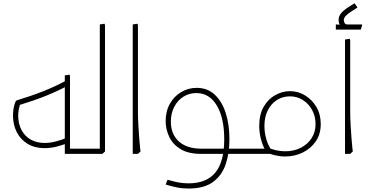

<svg xmlns="http://www.w3.org/2000/svg" viewBox="-20 -888 2136 1108"><path d="M238 -33Q181 -33 140 -57.5Q99 -82 77 -125Q55 -168 55 -221Q55 -267 70 -303L77 -309Q160 -334 229.5 -361.5Q299 -389 356 -420L371 -394Q315 -363 245 -335Q175 -307 92 -282L95 -285Q91 -271 88 -255Q85 -239 85 -221Q85 -174 104 -138Q123 -102 157.5 -82.5Q192 -63 238 -63Q269 -63 303.5 -72Q338 -81 378 -98L379 -66Q341 -50 305.5 -41.5Q270 -33 238 -33ZM354 0V-30H470V0ZM354 0V-453L381 -457L384 -449V0ZM470 0V-30Q482 -30 486 -26Q490 -22 490 -15Q490 -8 486 -4Q482 0 470 0Z M556 0V-747L583 -751L586 -743V-14L571 0ZM470 0V-30H564V0ZM470 0Q460 0 455 -5Q450 -10 450 -15Q450 -21 455 -25.5Q460 -30 470 -30Z M746 0V-747L773 -751L776 -743V-247Q776 -206 778.5 -165Q781 -124 783.5 -89.5Q786 -55 788.5 -34.5Q791 -14 791 -14L776 0Z M1141 0Q1066 0 1021 -28Q976 -56 956 -99.5Q936 -143 936 -189Q936 -246 960.5 -289.5Q985 -333 1026 -357Q1067 -381 1115 -381Q1177 -381 1219 -342Q1261 -303 1282.5 -236Q1304 -169 1304 -84H1274Q1274 -208 1231 -279.5Q1188 -351 1113 -351Q1072 -351 1038.5 -330Q1005 -309 985.5 -271.5Q966 -234 966 -186Q966 -114 1012 -72Q1058 -30 1143 -30H1390V0ZM1068 200Q1032 200 1000.5 193.5Q969 187 936 177L946 151H954Q987 161 1014 165.5Q1041 170 1068 170Q1172 170 1223 107.5Q1274 45 1274 -84H1304Q1304 -5 1282.5 59.5Q1261 124 1209.5 162Q1158 200 1068 200ZM1390 0V-30Q1402 -30 1406 -26Q1410 -22 1410 -15Q1410 -8 1406 -4Q1402 0 1390 0Z M1626 15Q1597 15 1566.5 8Q1536 1 1507 -12L1520 -39Q1546 -27 1572.5 -21Q1599 -15 1626 -15Q1677 -15 1716.5 -35.5Q1756 -56 1778.5 -91Q1801 -126 1801 -172Q1801 -217 1781 -253.5Q1761 -290 1727.5 -311Q1694 -332 1653 -332Q1611 -332 1577.5 -310.5Q1544 -289 1525 -250.5Q1506 -212 1506 -162Q1506 -122 1517 -84.5Q1528 -47 1545 -25L1522 -6Q1501 -32 1488.5 -75.5Q1476 -119 1476 -162Q1476 -228 1502 -272.5Q1528 -317 1569 -339.5Q1610 -362 1653 -362Q1700 -362 1740.5 -337.5Q1781 -313 1806 -270.5Q1831 -228 1831 -172Q1831 -114 1802.5 -72.5Q1774 -31 1727.5 -8Q1681 15 1626 15ZM1390 0V-30H1537V0ZM1390 0Q1380 0 1375 -5Q1370 -10 1370 -15Q1370 -21 1375 -25.5Q1380 -30 1390 -30Z M1948 -732Q1934 -752 1934 -772Q1934 -794 1948 -811Q1962 -828 1983 -842Q2004 -856 2024 -868H2027L2043 -845Q1995 -815 1979.5 -800.5Q1964 -786 1964 -772Q1964 -762 1969 -754.5Q1974 -747 1984 -747ZM1918 -717V-747H1921Q1932 -747 1940.5 -745.5Q1949 -744 1949 -744L1963 -747H2070V-744L2062 -717Z M1971 0V-660L1998 -664L2001 -656V-247Q2001 -206 2003.5 -165Q2006 -124 2008.5 -89.5Q2011 -55 2013.5 -34.5Q2016 -14 2016 -14L2001 0Z"/></svg>

Font: Fustat ExtraLight
Style: Regular
Weight: 250
Designer: Mohamed Gaber, Khaled Hosny, Laura Garcia Mut
Foundry: Kief Type Foundry, Alif Type Foundry, Hard Type Foundry
Version: Version 1.007